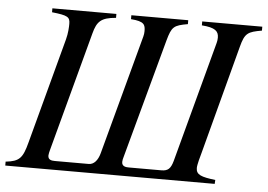

<svg xmlns="http://www.w3.org/2000/svg" viewBox="-62 -717 1087 780"><g transform="rotate(5 481.5 -326.5)"><path d="M977 -653H732V-637C787 -633 801 -619 801 -593C801 -586 800 -578 798 -571L666 -78C657 -46 646 -36 619 -36H487C476 -36 458 -37 458 -56C458 -62 460 -71 462 -77L594 -563C610 -621 618 -627 675 -637V-653H443V-637C498 -633 502 -619 502 -593C502 -586 501 -578 499 -571L368 -84C360 -54 344 -36 323 -36H185C170 -36 157 -39 157 -56C157 -61 160 -74 161 -77L292 -566C305 -615 321 -632 382 -637V-653H121V-637C186 -630 195 -624 195 -596C195 -584 194 -558 187 -532L72 -102C55 -37 42 -22 -14 -16V0H840L841 -16C784 -23 762 -30 762 -58C762 -72 772 -107 776 -121L893 -563C908 -621 920 -627 977 -637Z"/></g></svg>

Font: XITS
Style: Italic
Weight: 400
Italic angle: -16.33°
Designer: MicroPress Inc., with final additions and corrections provided by Coen Hoffman, Elsevier (retired)
Version: Version 1.107